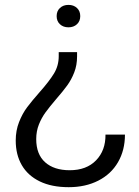

<svg xmlns="http://www.w3.org/2000/svg" viewBox="-20 -552 569 785"><path d="M209 -146.1Q182 -114.3 166.1 -92.5Q150.1 -70.7 139.1 -43.2Q128.1 -15.7 128.1 16.6Q128.1 79 164.6 111.5Q201.1 144 264.9 144Q333.7 144 372.9 103.4Q412 62.9 411.3 -1.7H490.9Q490.9 62 462.6 110.9Q434.3 159.9 381.8 186.6Q329.3 213.3 260.9 213.3Q191.3 213.3 142.7 189.7Q94.1 166.1 69.2 123.4Q44.3 80.6 44.3 22.6Q44.3 -18.4 57.9 -52.9Q71.4 -87.4 90.8 -113.3Q110.1 -139.1 142.1 -175.4Q181.4 -219.7 200.8 -251.6Q220.1 -283.6 220.1 -322.1V-338.9H295.1V-321.3Q295.1 -285.7 283.5 -255.9Q271.9 -226 254.6 -202.4Q237.4 -178.7 209 -146.1ZM308.1 -486.1Q308.1 -465.4 294.6 -452.9Q281.1 -440.3 259.9 -440.3Q238.6 -440.3 225.1 -452.9Q211.6 -465.4 211.6 -486.1Q211.6 -506.9 225.1 -519.4Q238.6 -532 259.9 -532Q281.1 -532 294.6 -519.4Q308.1 -506.9 308.1 -486.1Z"/></svg>

Font: Mona Sans VF XLt
Style: Regular
Weight: 200
Designer: Deni Anggara
Foundry: GitHub
Version: Version 2.000;Glyphs 3.2.3 (3260)